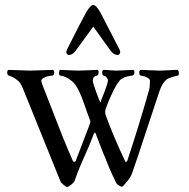

<svg xmlns="http://www.w3.org/2000/svg" viewBox="-20 -729 759 772"><path d="M285 -526Q272 -508 257 -508Q251 -508 248 -514Q245 -520 249 -529Q306 -643 327 -680Q344 -709 355 -709Q366 -709 383 -680L461 -529Q465 -520 462 -514Q459 -508 453 -508Q437 -508 424 -526L355 -622ZM621 -362Q600 -300 567 -199Q534 -98 511 -32Q506 -18 490 2Q474 22 470 22Q467 22 458 16.5Q449 11 446 4Q430 -29 419.5 -53.5Q409 -78 392.5 -120Q376 -162 367 -186Q367 -187 366 -189Q362 -201 358 -192L356 -188Q344 -155 330.5 -125Q317 -95 304.5 -66Q292 -37 280 -2Q278 3 271.5 9Q265 15 258.5 19Q252 23 249 23Q247 23 236 14.5Q225 6 223 0L71 -376Q63 -395 54 -403Q36 -419 16 -425Q9 -427 9 -437.5Q9 -448 16 -448Q31 -448 57 -446.5Q83 -445 99 -445Q118 -445 147.5 -446.5Q177 -448 191 -448Q196 -448 197.5 -442.5Q199 -437 197 -431Q195 -425 190 -425Q172 -424 159 -417.5Q146 -411 146 -405Q146 -401 149 -392Q152 -383 155 -376L158 -369Q169 -341 193.5 -277.5Q218 -214 234.5 -173Q251 -132 273 -82Q274 -79 278 -78.5Q282 -78 284 -81L338 -222Q344 -239 343.5 -241Q343 -243 337 -259Q331 -274 319.5 -308Q308 -342 297 -364Q284 -391 269 -403Q244 -423 223 -425Q217 -425 217.5 -436.5Q218 -448 223 -448Q234 -448 257 -446.5Q280 -445 294 -445Q310 -445 336 -446.5Q362 -448 370 -448Q377 -448 376.5 -437.5Q376 -427 370 -425Q353 -422 353 -405Q353 -394 378 -329Q379 -327 380 -325L384 -317Q385 -317 386 -323Q388 -329 390 -334Q414 -393 414 -405Q414 -411 409 -417.5Q404 -424 396 -425Q393 -426 391.5 -431.5Q390 -437 391.5 -442.5Q393 -448 396 -448Q407 -448 422 -446.5Q437 -445 447 -445Q461 -445 482.5 -446.5Q504 -448 514 -448Q521 -448 520.5 -438Q520 -428 514 -426Q511 -425 505 -424Q499 -423 497 -422.5Q495 -422 490 -421Q485 -420 483.5 -419.5Q482 -419 478 -417Q474 -415 472 -413.5Q470 -412 466.5 -410Q463 -408 461 -405Q459 -402 456 -398Q453 -394 450 -390Q427 -351 407 -297Q400 -280 405 -266Q434 -185 484 -79Q485 -77 488 -78.5Q491 -80 492 -83Q540 -228 579 -366Q583 -380 583 -405Q583 -411 572 -417Q561 -423 547 -425Q540 -426 540 -437Q540 -448 547 -448Q561 -448 585 -446.5Q609 -445 624 -445Q637 -445 658 -446.5Q679 -448 694 -448Q696 -448 698 -442.5Q700 -437 699 -431Q698 -425 694 -425Q664 -418 652 -411Q634 -399 621 -362Z"/></svg>

Font: EB Garamond
Style: SC
Weight: 400
Version: Version 000.010